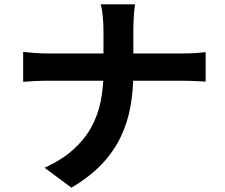

<svg xmlns="http://www.w3.org/2000/svg" viewBox="-20 -811 1040 887"><path d="M458 -674Q458 -699 455 -733.5Q452 -768 445 -791H604Q600 -768 598 -732.5Q596 -697 596 -673Q596 -645 596 -612Q596 -579 596 -544Q596 -509 596 -476Q596 -394 583 -320.5Q570 -247 538.5 -180Q507 -113 451.5 -54Q396 5 310 56L186 -36Q265 -72 317.5 -119Q370 -166 401 -222Q432 -278 445 -342Q458 -406 458 -476Q458 -509 458 -544.5Q458 -580 458 -613.5Q458 -647 458 -674ZM87 -571Q110 -569 139 -566.5Q168 -564 198 -564Q211 -564 247.5 -564Q284 -564 336 -564Q388 -564 448 -564Q508 -564 568.5 -564Q629 -564 681 -564Q733 -564 770 -564Q807 -564 821 -564Q856 -564 885.5 -566Q915 -568 930 -570V-434Q915 -435 882.5 -436.5Q850 -438 820 -438Q806 -438 769.5 -438Q733 -438 680.5 -438Q628 -438 568.5 -438Q509 -438 449 -438Q389 -438 337 -438Q285 -438 249 -438Q213 -438 202 -438Q169 -438 140 -436.5Q111 -435 87 -433Z"/></svg>

Font: Noto Sans KR
Style: Bold
Weight: 700
Designer: Ryoko NISHIZUKA  (kana, bopomofo & ideographs); Paul D. Hunt (Latin, Greek & Cyrillic); Sandoll Communications , Soo-you
Foundry: Adobe
Version: Version 2.004-H2;hotconv 1.0.118;makeotfexe 2.5.65603